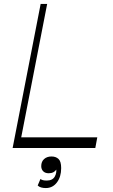

<svg xmlns="http://www.w3.org/2000/svg" viewBox="-20 -750 571 973"><path d="M44 0 186 -730H219L77 0ZM72 0 82 -54H473L463 0ZM212 203Q199 203 188.5 200Q178 197 171 190L185 157Q190 161 197.5 163Q205 165 217 165Q246 165 257.5 145Q269 125 264 100L269 104Q261 117 251 122.5Q241 128 227 128Q209 128 199 118Q189 108 189 92Q189 69 203.5 56Q218 43 241 43Q263 43 276.5 55.5Q290 68 290 102Q290 146 268.5 174.5Q247 203 212 203Z"/></svg>

Font: Savate ExtraLight
Style: Italic
Weight: 200
Italic angle: -11°
Designer: Max Esnée
Foundry: Plomb Type
Version: Version 2.000